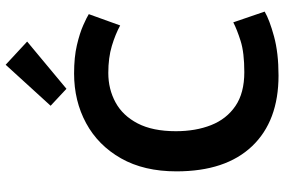

<svg xmlns="http://www.w3.org/2000/svg" viewBox="-183 -808 1005 679"><g transform="rotate(-90 319.5 -468.5)"><path d="M392 14Q231 14 142 -79.5Q53 -173 53 -347Q53 -462 99 -543Q145 -624 223.5 -666.5Q302 -709 399 -709Q457 -709 499.5 -699Q542 -689 570 -676.5Q598 -664 609 -657L569 -546Q538 -563 496.5 -575.5Q455 -588 401 -588Q344 -588 297 -562.5Q250 -537 222.5 -484Q195 -431 195 -349Q195 -279 216.5 -224.5Q238 -170 284 -138.5Q330 -107 404 -107Q473 -107 514 -120Q555 -133 580 -146L618 -35Q589 -18 530.5 -2Q472 14 392 14ZM345 -736 285 -792 430 -951 512 -875Z"/></g></svg>

Font: Ubuntu Sans
Style: Bold
Weight: 700
Designer: Dalton Maag Ltd
Foundry: Dalton Maag Ltd
Version: Version 1.006; ttfautohint (v1.8.4.7-5d5b)